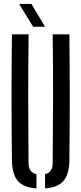

<svg xmlns="http://www.w3.org/2000/svg" viewBox="-20 -980 426 1006"><path d="M42.5 -140Q38.5 -470 42.5 -800H130Q127.5 -635.5 127.8 -462.8Q128 -290 129.5 -125.5Q129.5 -76.5 171 -67.5V7Q103 2.5 73.2 -32.2Q43.5 -67 42.5 -140ZM216 7V-67.5Q256 -76.5 256 -125.5Q257.5 -290 258 -462.8Q258.5 -635.5 256 -800H343.5Q347.5 -470 343.5 -140Q342.5 -67 312.8 -32.2Q283 2.5 216 7ZM153.5 -840 80 -959.5H144.5L216 -840Z"/></svg>

Font: Big Shoulders Stencil Display SemiBold
Style: Regular
Weight: 600
Designer: Patric King
Foundry: XO Type Co
Version: Version 1.000